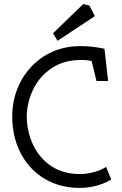

<svg xmlns="http://www.w3.org/2000/svg" viewBox="-20 -917 596 941"><path d="M373 4Q297 4 236 -22Q175 -48 131 -95.5Q87 -143 63.5 -207Q40 -271 40 -346Q40 -417 64 -479Q88 -541 132.5 -589Q177 -637 238.5 -664Q300 -691 375 -691Q407 -691 435.5 -687.5Q464 -684 492 -678L510 -520H453L429 -618Q422 -619 412 -621Q402 -623 377 -623Q294 -623 235 -584Q176 -545 144.5 -482.5Q113 -420 111 -348Q112 -270 143 -205.5Q174 -141 232 -102.5Q290 -64 372 -64Q406 -64 440.5 -73.5Q475 -83 500 -99L525 -38Q508 -26 483 -16.5Q458 -7 429.5 -1.5Q401 4 373 4ZM262 -717 240 -754 388 -897 418 -890 445 -838Z"/></svg>

Font: Kreon Light
Style: Regular
Weight: 300
Designer: Julia Petretta
Foundry: Julia Petretta and Eli Heuer
Version: Version 2.002